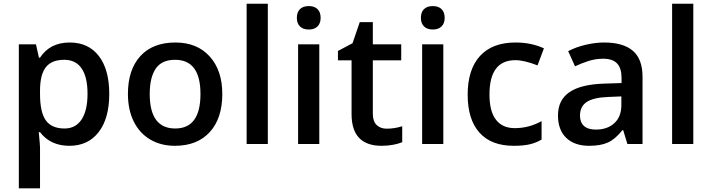

<svg xmlns="http://www.w3.org/2000/svg" viewBox="-20 -780 3857 1040"><path d="M356 9.8Q253.4 9.8 196.8 -64H189.9Q196.8 4.4 196.8 19V240.2H82V-540H174.8Q178.7 -524.9 190.9 -467.8H196.8Q250.5 -549.8 357.9 -549.8Q459 -549.8 515.4 -476.6Q571.8 -403.3 571.8 -271Q571.8 -138.7 514.4 -64.5Q457 9.8 356 9.8ZM328.1 -456.1Q259.8 -456.1 228.3 -416Q196.8 -376 196.8 -288.1V-271Q196.8 -172.4 228 -128.2Q259.3 -84 330.1 -84Q389.6 -84 421.9 -132.8Q454.1 -181.6 454.1 -272Q454.1 -362.8 422.1 -409.4Q390.1 -456.1 328.1 -456.1Z M1184.1 -271Q1184.1 -138.7 1116.2 -64.5Q1048.3 9.8 927.2 9.8Q851.6 9.8 793.5 -24.4Q735.4 -58.6 704.1 -122.6Q672.9 -186.5 672.9 -271Q672.9 -402.3 740.2 -476.1Q807.6 -549.8 930.2 -549.8Q1047.4 -549.8 1115.7 -474.4Q1184.1 -398.9 1184.1 -271ZM791 -271Q791 -84 929.2 -84Q1065.9 -84 1065.9 -271Q1065.9 -456.1 928.2 -456.1Q856 -456.1 823.5 -408.2Q791 -360.4 791 -271Z M1430.7 0H1315.9V-759.8H1430.7Z M1709.5 0H1594.7V-540H1709.5ZM1587.9 -683.1Q1587.9 -713.9 1604.7 -730.5Q1621.6 -747.1 1652.8 -747.1Q1683.1 -747.1 1700 -730.5Q1716.8 -713.9 1716.8 -683.1Q1716.8 -653.8 1700 -637Q1683.1 -620.1 1652.8 -620.1Q1621.6 -620.1 1604.7 -637Q1587.9 -653.8 1587.9 -683.1Z M2074.7 -83Q2116.7 -83 2158.7 -96.2V-9.8Q2139.6 -1.5 2109.6 4.2Q2079.6 9.8 2047.4 9.8Q1884.3 9.8 1884.3 -162.1V-453.1H1810.5V-503.9L1889.6 -545.9L1928.7 -660.2H1999.5V-540H2153.3V-453.1H1999.5V-164.1Q1999.5 -122.6 2020.3 -102.8Q2041 -83 2074.7 -83Z M2381.3 0H2266.6V-540H2381.3ZM2259.8 -683.1Q2259.8 -713.9 2276.6 -730.5Q2293.5 -747.1 2324.7 -747.1Q2355 -747.1 2371.8 -730.5Q2388.7 -713.9 2388.7 -683.1Q2388.7 -653.8 2371.8 -637Q2355 -620.1 2324.7 -620.1Q2293.5 -620.1 2276.6 -637Q2259.8 -653.8 2259.8 -683.1Z M2763.2 9.8Q2640.6 9.8 2576.9 -61.8Q2513.2 -133.3 2513.2 -267.1Q2513.2 -403.3 2579.8 -476.6Q2646.5 -549.8 2772.5 -549.8Q2857.9 -549.8 2926.3 -518.1L2891.6 -425.8Q2818.8 -454.1 2771.5 -454.1Q2631.3 -454.1 2631.3 -268.1Q2631.3 -177.2 2666.3 -131.6Q2701.2 -85.9 2768.6 -85.9Q2845.2 -85.9 2913.6 -124V-23.9Q2882.8 -5.9 2847.9 2Q2813 9.8 2763.2 9.8Z M3378.4 0 3355.5 -75.2H3351.6Q3312.5 -25.9 3272.9 -8.1Q3233.4 9.8 3171.4 9.8Q3091.8 9.8 3047.1 -33.2Q3002.4 -76.2 3002.4 -154.8Q3002.4 -238.3 3064.5 -280.8Q3126.5 -323.2 3253.4 -327.1L3346.7 -330.1V-358.9Q3346.7 -410.6 3322.5 -436.3Q3298.3 -461.9 3247.6 -461.9Q3206.1 -461.9 3168 -449.7Q3129.9 -437.5 3094.7 -420.9L3057.6 -502.9Q3101.6 -525.9 3153.8 -537.8Q3206.1 -549.8 3252.4 -549.8Q3355.5 -549.8 3408 -504.9Q3460.4 -460 3460.4 -363.8V0ZM3207.5 -78.1Q3270 -78.1 3307.9 -113Q3345.7 -147.9 3345.7 -210.9V-257.8L3276.4 -254.9Q3195.3 -252 3158.4 -227.8Q3121.6 -203.6 3121.6 -153.8Q3121.6 -117.7 3143.1 -97.9Q3164.6 -78.1 3207.5 -78.1Z M3735.4 0H3620.6V-759.8H3735.4Z"/></svg>

Font: f2_4961           
Style: Regular
Weight: 600
Foundry: Ascender Corporation
Version: Version 1.10